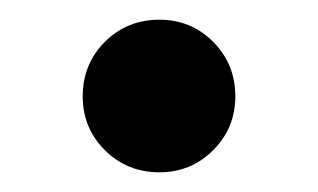

<svg xmlns="http://www.w3.org/2000/svg" viewBox="-20 -530 323 195"><path d="M142 -355Q109 -355 86.5 -377.5Q64 -400 64 -432Q64 -465 86.5 -487.5Q109 -510 142 -510Q174 -510 196.5 -487.5Q219 -465 219 -432Q219 -400 196.5 -377.5Q174 -355 142 -355Z"/></svg>

Font: Arima Thin
Style: Regular
Weight: 100
Designer: Joana Correia and Natanael Gama
Foundry: NDISCOVER
Version: Version 1.101;gftools[0.9.23]